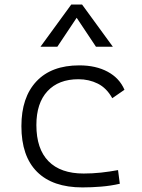

<svg xmlns="http://www.w3.org/2000/svg" viewBox="-20 -815 626 845"><path d="M342.8 9.8Q211.9 9.8 143.1 -58.8Q74.2 -127.4 74.2 -259.8Q74.2 -386.7 140.4 -457Q206.5 -527.3 329.1 -527.3Q401.9 -527.3 453.9 -499.3Q505.9 -471.2 527.8 -419.9L474.1 -382.8Q449.2 -427.7 410.4 -447Q371.6 -466.3 325.2 -466.3Q237.8 -466.3 189 -413.8Q140.1 -361.3 140.1 -264.6Q140.1 -159.7 193.4 -105.5Q246.6 -51.3 348.1 -51.3Q386.7 -51.3 424.8 -55.4Q462.9 -59.6 499.5 -66.4L507.3 -6.3Q467.3 2.9 425.3 6.3Q383.3 9.8 342.8 9.8ZM158.2 -609.4 293.5 -794.9H341.3L476.6 -609.4H402.3L317.4 -736.8L232.4 -609.4Z"/></svg>

Font: CaskaydiaMono NF Light
Style: Regular
Weight: 300
Designer: Aaron Bell
Foundry: Saja Typeworks
Version: Version 2111.001; ttfautohint (v1.8.4);Nerd Fonts 3.1.1